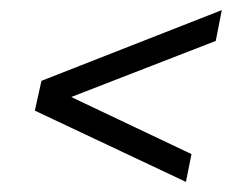

<svg xmlns="http://www.w3.org/2000/svg" viewBox="-20 -443 477 380"><path d="M348 -83 49 -224 62 -283 419 -423 407 -362 121 -251 359 -138Z"/></svg>

Font: Saira UltraCondensed
Style: Italic
Weight: 400
Width: 1
Italic angle: -12°
Designer: Hector Gatti with collaboration of the Omnibus-Type team
Foundry: Omnibus-Type
Version: Version 1.101